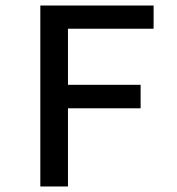

<svg xmlns="http://www.w3.org/2000/svg" viewBox="-20 -675 640 695"><path d="M126 0V-655H536V-571H226V-368H489V-283H226V0Z"/></svg>

Font: Source Code Pro Medium
Style: Regular
Weight: 500
Monospace: yes
Designer: Paul D. Hunt, Teo Tuominen
Foundry: Adobe Systems Incorporated
Version: Version 2.030;PS 1.000;hotconv 16.6.51;makeotf.lib2.5.65220